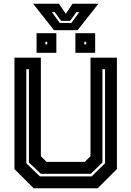

<svg xmlns="http://www.w3.org/2000/svg" viewBox="-20 -1009 704 1029"><path d="M160.5 0 57.5 -103V-700H199V-172L229.5 -141.5H434.5L465 -172V-700H606.5V-103L503.5 0ZM194 -63.5H471L543 -134V-638H529V-138L466 -77.5H199L135 -138V-638H121V-134ZM384 -726V-831H490V-726ZM176 -726V-831H282V-726ZM223 -771H233V-785H223ZM432 -771H442V-785H432ZM269.5 -847 157.5 -989H296L332.5 -935L369 -989H507.5L395.5 -847ZM300.5 -886H362.5L405 -944H389.5L355.5 -897H307.5L273.5 -944H258Z"/></svg>

Font: Tourney Thin
Style: Bold
Weight: 700
Version: Version 1.015